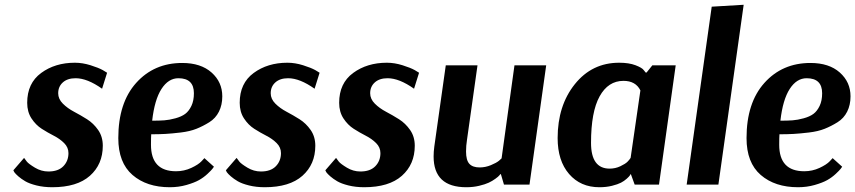

<svg xmlns="http://www.w3.org/2000/svg" viewBox="-20 -774 3586 805"><path d="M36 -60 81 -112Q85 -106 92.5 -96.5Q100 -87 126.5 -71Q153 -55 183 -55Q224 -55 245.5 -77Q267 -99 267 -132Q267 -156 249 -174Q231 -192 205.5 -205Q180 -218 155 -234Q130 -250 112 -277.5Q94 -305 94 -343Q94 -425 152.5 -468Q211 -511 294 -511Q326 -511 359.5 -500.5Q393 -490 411 -480L429 -469L408 -402Q346 -446 297 -446Q263 -446 243.5 -428.5Q224 -411 224 -383Q224 -359 243.5 -339.5Q263 -320 290.5 -305.5Q318 -291 345 -274Q372 -257 391.5 -229Q411 -201 411 -163Q411 -85 357 -37Q303 11 199 11Q163 11 133 3.5Q103 -4 86 -14Q69 -24 57 -34.5Q45 -45 40 -52Z M837 -111 877 -75Q875 -72 870.5 -66Q866 -60 850 -45Q834 -30 814.5 -19Q795 -8 762 1.5Q729 11 692 11Q595 11 535.5 -40.5Q476 -92 476 -195Q476 -343 551 -426.5Q626 -510 744 -510Q822 -510 867 -470Q912 -430 912 -370Q912 -334 898 -306Q884 -278 857.5 -261.5Q831 -245 803.5 -234Q776 -223 738 -218.5Q700 -214 673.5 -212.5Q647 -211 614 -211Q613 -197 613 -167Q613 -56 718 -56Q752 -56 782 -70Q812 -84 825 -98ZM728 -446Q686 -446 657 -401Q628 -356 618 -268Q648 -268 669 -269.5Q690 -271 715.5 -278Q741 -285 756.5 -296.5Q772 -308 782.5 -330Q793 -352 793 -383Q793 -446 728 -446Z M927 -60 972 -112Q976 -106 983.5 -96.5Q991 -87 1017.5 -71Q1044 -55 1074 -55Q1115 -55 1136.5 -77Q1158 -99 1158 -132Q1158 -156 1140 -174Q1122 -192 1096.5 -205Q1071 -218 1046 -234Q1021 -250 1003 -277.5Q985 -305 985 -343Q985 -425 1043.5 -468Q1102 -511 1185 -511Q1217 -511 1250.5 -500.5Q1284 -490 1302 -480L1320 -469L1299 -402Q1237 -446 1188 -446Q1154 -446 1134.5 -428.5Q1115 -411 1115 -383Q1115 -359 1134.5 -339.5Q1154 -320 1181.5 -305.5Q1209 -291 1236 -274Q1263 -257 1282.5 -229Q1302 -201 1302 -163Q1302 -85 1248 -37Q1194 11 1090 11Q1054 11 1024 3.5Q994 -4 977 -14Q960 -24 948 -34.5Q936 -45 931 -52Z M1344 -60 1389 -112Q1393 -106 1400.5 -96.5Q1408 -87 1434.5 -71Q1461 -55 1491 -55Q1532 -55 1553.5 -77Q1575 -99 1575 -132Q1575 -156 1557 -174Q1539 -192 1513.5 -205Q1488 -218 1463 -234Q1438 -250 1420 -277.5Q1402 -305 1402 -343Q1402 -425 1460.5 -468Q1519 -511 1602 -511Q1634 -511 1667.5 -500.5Q1701 -490 1719 -480L1737 -469L1716 -402Q1654 -446 1605 -446Q1571 -446 1551.5 -428.5Q1532 -411 1532 -383Q1532 -359 1551.5 -339.5Q1571 -320 1598.5 -305.5Q1626 -291 1653 -274Q1680 -257 1699.5 -229Q1719 -201 1719 -163Q1719 -85 1665 -37Q1611 11 1507 11Q1471 11 1441 3.5Q1411 -4 1394 -14Q1377 -24 1365 -34.5Q1353 -45 1348 -52Z M2270 -500 2200 0H2093L2080 -44H2078Q2076 -42 2073 -38Q2070 -34 2057 -24.5Q2044 -15 2029 -8Q2014 -1 1989 5Q1964 11 1935 11Q1798 11 1798 -118Q1798 -138 1801 -160L1849 -500H1982L1938 -188Q1934 -163 1934 -139Q1934 -102 1948 -87Q1962 -72 1991 -72Q2015 -72 2038 -81.5Q2061 -91 2072 -100L2083 -110L2137 -500Z M2813 -500 2743 0H2641L2625 -44H2624Q2623 -42 2620.5 -38Q2618 -34 2607.5 -24.5Q2597 -15 2583.5 -8Q2570 -1 2546 5Q2522 11 2493 11Q2414 11 2366 -44.5Q2318 -100 2318 -195Q2318 -331 2390 -421Q2462 -511 2576 -511Q2617 -511 2644.5 -500.5Q2672 -490 2679 -480L2687 -470H2691L2715 -500ZM2536 -67Q2560 -67 2581 -77Q2602 -87 2610.5 -95.5Q2619 -104 2624 -112L2665 -395Q2645 -435 2594 -435Q2530 -435 2494 -370Q2458 -305 2458 -175Q2458 -67 2536 -67Z M3098 -754 2992 0H2859L2964 -746Z M3471 -111 3511 -75Q3509 -72 3504.5 -66Q3500 -60 3484 -45Q3468 -30 3448.5 -19Q3429 -8 3396 1.5Q3363 11 3326 11Q3229 11 3169.5 -40.5Q3110 -92 3110 -195Q3110 -343 3185 -426.5Q3260 -510 3378 -510Q3456 -510 3501 -470Q3546 -430 3546 -370Q3546 -334 3532 -306Q3518 -278 3491.5 -261.5Q3465 -245 3437.5 -234Q3410 -223 3372 -218.5Q3334 -214 3307.5 -212.5Q3281 -211 3248 -211Q3247 -197 3247 -167Q3247 -56 3352 -56Q3386 -56 3416 -70Q3446 -84 3459 -98ZM3362 -446Q3320 -446 3291 -401Q3262 -356 3252 -268Q3282 -268 3303 -269.5Q3324 -271 3349.5 -278Q3375 -285 3390.5 -296.5Q3406 -308 3416.5 -330Q3427 -352 3427 -383Q3427 -446 3362 -446Z"/></svg>

Font: Arsenal
Style: Bold Italic
Weight: 700
Italic angle: -9°
Designer: Andrij Shevchenko
Foundry: Stairsfor.com
Version: Version 1.000